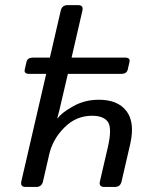

<svg xmlns="http://www.w3.org/2000/svg" viewBox="-20 -741 616 761"><path d="M96.2 -448.2Q74.2 -448.2 78.1 -465.3L85 -495.6Q88.9 -512.7 110.8 -512.7H177.7L220.7 -698.7Q225.6 -720.7 248 -720.7H290Q311.5 -720.7 306.6 -698.7L263.7 -512.7H475.1Q497.1 -512.7 493.2 -495.6L486.3 -465.3Q482.4 -448.2 460.4 -448.2H249L214.8 -301.8Q211.4 -287.1 207 -272.5H209Q222.7 -293 269 -319.3Q315.4 -345.7 371.6 -345.7Q447.3 -345.7 481.4 -300.5Q515.6 -255.4 496.1 -169.9L461.9 -22Q457 0 435.1 0H393.1Q371.1 0 376 -22L407.2 -156.2Q424.8 -232.4 408 -257.3Q391.1 -282.2 344.7 -282.2Q281.7 -282.2 235.4 -235.8Q189 -189.5 175.3 -129.9L150.4 -22Q145.5 0 123.5 0H81.5Q59.6 0 64.5 -22L163.1 -448.2Z"/></svg>

Font: Istok Web
Style: BoldItalic
Weight: 700
Italic angle: -13°
Designer: Andrey V. Panov
Foundry: Andrey V. Panov
Version: Version 1.0.2g